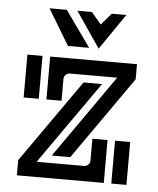

<svg xmlns="http://www.w3.org/2000/svg" viewBox="-48 -655 573 697"><g transform="rotate(5 239.0 -307.0)"><path d="M438.5 -384.8 226.6 -82.5H159.2L371.1 -384.8H198.7Q189.5 -384.8 183.3 -378.2Q177.2 -371.6 177.2 -362.8V-283.7H122.1V-439.9H438.5ZM318.4 -356.9 106.4 -55.2H278.8Q287.6 -55.2 294.2 -61.5Q300.8 -67.9 300.8 -76.7V-156.2H356V0H39.1V-55.2L251 -356.9ZM384.3 -614.3 294.9 -483.9 206.1 -614.3H258.8L294.9 -571.8L331.1 -614.3ZM183.1 -483.9 104.5 -614.3H167.5L260.3 -483.9ZM94.2 -439.9V-283.7H39.1V-439.9ZM383.3 0V-156.2H438.5V0Z"/></g></svg>

Font: Isar CAT
Style: Regular
Weight: 400
Designer: Digitized by Peter Wiegel
Foundry: CAT-Fonts, Peter Wiegel
Version: Version 1.000; ttfautohint (v1.3)